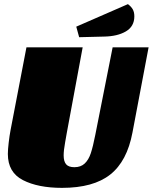

<svg xmlns="http://www.w3.org/2000/svg" viewBox="-20 -889 739 929"><path d="M280 20Q164 20 91 -17.5Q18 -55 18 -144Q18 -164 22 -198.5Q26 -233 31 -259L108 -660H380L303 -245Q302 -238 295 -199.5Q288 -161 288 -137Q288 -108 300 -94Q312 -80 340 -80Q371 -80 390 -98Q409 -116 419.5 -148Q430 -180 441 -236L525 -660H699L621 -248Q595 -109 513.5 -44.5Q432 20 280 20ZM630 -810Q630 -761 589 -737Q548 -713 483 -712L363 -709L349 -760L599 -869Q615 -857 622.5 -843.5Q630 -830 630 -810Z"/></svg>

Font: Sansita Black Italic
Style: Regular
Weight: 900
Italic angle: -11°
Designer: Pablo Cosgaya
Foundry: Omnibus-Type
Version: Version 1.006